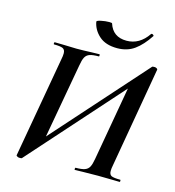

<svg xmlns="http://www.w3.org/2000/svg" viewBox="-118 -903 926 1016"><g transform="rotate(15 344.5 -394.5)"><path d="M64 4 161 -547Q165 -566 165 -580Q165 -600 152 -606.5Q139 -613 103 -613Q101 -613 101 -617Q101 -625 104 -625L155 -624Q199 -622 223 -622Q260 -622 306 -624L349 -625Q351 -625 351 -619Q351 -613 349 -613Q315 -613 298.5 -607Q282 -601 274 -586Q266 -571 261 -540L182 -99L151 -90L636 -634Q638 -635 643 -635Q648 -635 650 -635Q655 -635 660.5 -631.5Q666 -628 665 -625L570 -77Q566 -58 566 -44Q566 -24 578.5 -18Q591 -12 627 -12Q629 -12 629 -6Q629 0 627 0Q594 0 575 -1L508 -2L426 -1Q409 0 381 0Q379 0 379.5 -6Q380 -12 382 -12Q415 -12 432 -18Q449 -24 457 -39Q465 -54 470 -84L547 -522L579 -531L94 13Q92 14 87.5 14Q83 14 80 14Q75 14 69 10.5Q63 7 64 4ZM288 -787Q287 -793 310.5 -798Q334 -803 355 -803Q370 -803 371 -800Q393 -731 468 -731Q539 -731 585 -799Q587 -801 589 -801Q593 -801 597 -797.5Q601 -794 600 -792Q564 -737 524.5 -708.5Q485 -680 430 -680Q367 -680 331.5 -711.5Q296 -743 288 -787Z"/></g></svg>

Font: Cormorant Infant
Style: Bold Italic
Weight: 700
Italic angle: -10°
Designer: Christian Thalmann (Catharsis Fonts)
Foundry: Catharsis Fonts
Version: Version 4.000